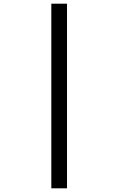

<svg xmlns="http://www.w3.org/2000/svg" viewBox="-20 -780 640 1040"><path d="M258 240V-760H343V240Z"/></svg>

Font: Noto Sans Mono Medium
Style: Regular
Weight: 500
Designer: Monotype Design Team
Foundry: Monotype Imaging Inc.
Version: Version 2.014